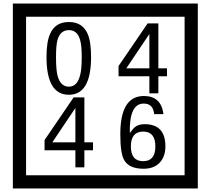

<svg xmlns="http://www.w3.org/2000/svg" viewBox="-20 -980 1195 1090"><path d="M1103 90H53V-960H1103ZM1028 15V-885H128V15ZM497 -656Q497 -442 371 -442Q244 -442 244 -656Q244 -744 265 -789Q294 -855 371 -855Q448 -855 477 -789Q497 -745 497 -656ZM444 -656Q444 -723 435 -752Q420 -809 371 -809Q322 -809 306 -752Q298 -723 298 -656Q298 -587 306 -553Q322 -488 371 -488Q419 -488 435 -554Q444 -587 444 -656ZM928 -547H879V-450H828V-547H653V-605L818 -847H879V-592H928ZM828 -592V-787L697 -592ZM508 -127H459V-30H408V-127H233V-185L398 -427H459V-172H508ZM408 -172V-367L277 -172ZM919 -149Q919 -91 886.5 -56.5Q854 -22 795 -22Q711 -22 684 -73Q663 -111 663 -219Q663 -435 797 -435Q895 -435 908 -332H855Q850 -392 796 -392Q713 -392 717 -225Q738 -253 748 -260Q768 -275 801 -275Q919 -275 919 -149ZM862 -149Q862 -233 793 -233Q723 -233 723 -149Q723 -65 793 -65Q862 -65 862 -149Z"/></svg>

Font: Unicode BMP Fallback SIL
Style: Regular
Weight: 400
Foundry: NRSI, SIL International
Version: Version 5.1 Based on Unicode 5.1